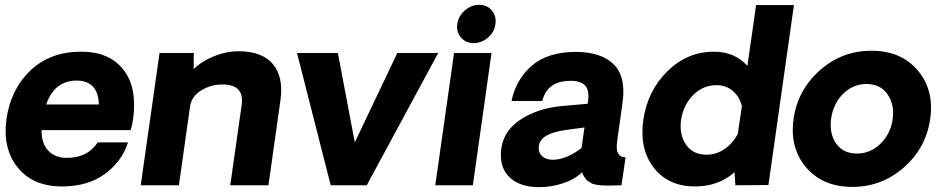

<svg xmlns="http://www.w3.org/2000/svg" viewBox="-20 -770 3926 798"><path d="M533.2 -275.9Q530.3 -252 522.9 -229H152.8Q151.9 -174.8 180.4 -144.3Q209 -113.8 257.8 -113.8Q343.8 -113.8 386.2 -178.2H512.2Q486.3 -98.1 415.3 -46.6Q344.2 4.9 237.8 4.9Q116.7 4.9 53.5 -74Q-9.8 -152.8 6.8 -274.9Q24.9 -399.9 106.9 -477.5Q189 -555.2 316.9 -555.2Q435.1 -555.2 493.2 -480Q551.3 -404.8 533.2 -275.9ZM297.9 -435.1Q207 -435.1 171.9 -335.9H391.1Q387.7 -435.1 297.9 -435.1Z M971.7 -557.1Q1067.9 -557.1 1113.3 -504.6Q1158.7 -452.1 1146 -356L1095.7 0H937L984.9 -336.9Q994.6 -418.9 904.8 -418.9Q856 -418.9 815.9 -394Q775.9 -369.1 770 -328.1L723.6 0H564.9L643.1 -549.8H785.6L784.7 -482.9Q820.8 -517.1 871.3 -537.1Q921.9 -557.1 971.7 -557.1Z M1801.3 -549.8 1504.4 0H1354.5L1214.4 -549.8H1384.3L1454.6 -178.2L1631.3 -549.8Z M1948.2 -590.8Q1916 -590.8 1896 -614Q1876 -637.2 1880.4 -669.9Q1885.3 -703.1 1912.1 -726.6Q1939 -750 1971.2 -750Q2004.4 -750 2024.2 -726.6Q2043.9 -703.1 2039.1 -669.9Q2035.2 -636.7 2008.3 -613.8Q1981.4 -590.8 1948.2 -590.8ZM1867.2 -549.8H2022.9L1945.3 0H1789.1Z M2219.7 7.8Q2138.7 7.8 2095.7 -35.2Q2052.7 -78.1 2064 -155.8Q2075.2 -229 2145.5 -274.4Q2215.8 -319.8 2314 -329.1L2422.9 -338.9L2423.8 -348.1Q2430.7 -394 2412.4 -414.1Q2394 -434.1 2352.1 -434.1Q2253.9 -434.1 2233.9 -350.1H2106Q2124 -439 2189.9 -496.6Q2255.9 -554.2 2373 -554.2Q2478 -554.2 2530 -503.2Q2582 -452.1 2567.9 -347.2Q2564 -319.3 2556.4 -264.2Q2548.8 -209 2544.9 -182.1Q2535.2 -116.2 2580.1 -116.2L2563 0Q2558.1 0 2544.4 0.5Q2530.8 1 2522.9 1Q2522 1 2509.5 1Q2497.1 1 2493.9 1Q2490.7 1 2479.7 0.5Q2468.8 0 2464.8 -1Q2460.9 -2 2451.4 -3.9Q2441.9 -5.9 2438 -8.5Q2434.1 -11.2 2426.5 -15.6Q2418.9 -20 2415 -25.4Q2411.1 -30.8 2406.5 -37.8Q2401.9 -44.9 2398.9 -54.2Q2372.1 -26.4 2323 -9.3Q2273.9 7.8 2219.7 7.8ZM2277.8 -106Q2333 -106 2397 -154.8L2409.2 -240.2L2333 -230Q2228 -215.8 2219.7 -165Q2215.8 -138.2 2231.9 -122.1Q2248 -106 2277.8 -106Z M3279.8 -749 3173.8 -1 3036.6 0 3032.7 -54.2Q2966.8 4.9 2868.7 4.9Q2757.8 4.9 2697.3 -73Q2636.7 -150.9 2653.8 -271Q2670.9 -392.1 2753.7 -473.6Q2836.4 -555.2 2946.8 -555.2Q3033.7 -555.2 3086.4 -496.1L3122.6 -749ZM2917.5 -127Q2956.5 -127 2991 -150.4Q3025.4 -173.8 3046.4 -212.9L3063.5 -329.1Q3053.7 -368.2 3025.6 -392.1Q2997.6 -416 2958.5 -416Q2901.4 -416 2860.6 -374.5Q2819.8 -333 2810.5 -271Q2802.7 -210 2831.5 -168.5Q2860.4 -127 2917.5 -127Z M3737.1 -74.5Q3645 6.8 3522.2 6.8Q3399.4 6.8 3330.3 -74.5Q3261.2 -155.8 3278.3 -275.9Q3295.4 -396 3387.2 -477.5Q3479 -559.1 3602.1 -559.1Q3725.1 -559.1 3794.2 -477.5Q3863.3 -396 3846.2 -275.9Q3829.1 -155.8 3737.1 -74.5ZM3542 -131.8Q3598.1 -131.8 3640.1 -173.3Q3682.1 -214.8 3690.2 -275.9Q3698.2 -336.9 3668.2 -378.9Q3638.2 -420.9 3582 -420.9Q3524.9 -420.9 3483.6 -379.4Q3442.4 -337.9 3434.3 -275.9Q3426.3 -213.9 3455.6 -172.9Q3484.9 -131.8 3542 -131.8Z"/></svg>

Font: Oakes Grotesk
Style: Bold Italic
Weight: 700
Designer: Samuel Oakes
Foundry: Samuel Oakes
Version: Version 1.0 | wf-rip DC20170320